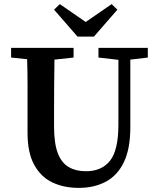

<svg xmlns="http://www.w3.org/2000/svg" viewBox="-20 -897 769 934"><path d="M459 -617V-664H699V-617L614 -607V-278Q614 -173 582.5 -108Q551 -43 494.5 -13Q438 17 363 17Q290 17 234 -10Q178 -37 146 -96Q114 -155 114 -250V-359Q114 -421 114 -483.5Q114 -546 112 -609L34 -617V-664H338V-617L245 -607Q244 -546 243.5 -484Q243 -422 243 -359V-281Q243 -200 261 -152.5Q279 -105 314 -84.5Q349 -64 398 -64Q475 -64 515.5 -115.5Q556 -167 556 -291V-606ZM271 -877 397 -790 523 -877 551 -850 437 -719H357L243 -850Z"/></svg>

Font: Source Serif 4 Semibold
Style: Regular
Weight: 600
Designer: Frank Grießhammer
Foundry: Adobe
Version: Version 4.005;hotconv 1.1.0;makeotfexe 2.6.0